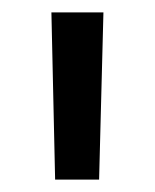

<svg xmlns="http://www.w3.org/2000/svg" viewBox="-20 -720 250 310"><path d="M63 -700H147L140 -430H69Z"/></svg>

Font: CMG Sans Medium
Style: Regular
Weight: 500
Designer: Julieta Ulanovsky
Foundry: Julieta Ulanovsky
Version: Version 7.200